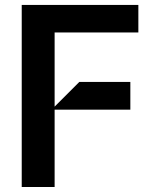

<svg xmlns="http://www.w3.org/2000/svg" viewBox="-20 -747 615 767"><path d="M198.2 0H66.8V-727.3H532.7V-617.2H198.2V-321L296.9 -419.7H500.7V-308.9H198.2Z"/></svg>

Font: Riot Sans
Style: Bold
Weight: 600
Designer: Rasmus Andersson
Foundry: rsms
Version: Version 4.001